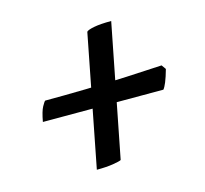

<svg xmlns="http://www.w3.org/2000/svg" viewBox="-72 -570 633 594"><g transform="rotate(-15 244.5 -273.5)"><path d="M169 -57 251 -477Q255 -482 275.5 -486Q296 -490 331 -490L248 -67Q243 -64 221.5 -60.5Q200 -57 169 -57ZM46 -243Q52 -276 59.5 -289.5Q67 -303 70 -305Q132 -305 199.5 -306.5Q267 -308 331 -311Q395 -314 446 -317L456 -303Q449 -278 443 -263.5Q437 -249 432 -243Z"/></g></svg>

Font: Texturina 12pt
Style: Bold Italic
Weight: 700
Italic angle: -11°
Designer: Guillermo Torres Carreño
Foundry: Omnibus-Type
Version: Version 1.002